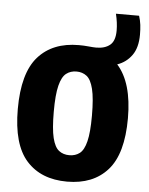

<svg xmlns="http://www.w3.org/2000/svg" viewBox="-52 -741 614 793"><g transform="rotate(5 255.5 -344.0)"><path d="M255.5 10.5Q147.5 10.5 87.2 -56.8Q27 -124 27 -270.5Q27 -420 87 -487.8Q147 -555.5 255.5 -555.5Q276.5 -555.5 296.2 -553.5Q316 -551.5 327.5 -551.5Q363.5 -551.5 384.5 -568.8Q405.5 -586 405.5 -629Q405.5 -661.5 396.5 -698H492.5Q498.5 -679.5 500.8 -660.8Q503 -642 503 -620.5Q503 -566.5 480.2 -534.8Q457.5 -503 420 -490Q483.5 -419.5 483.5 -272Q483.5 -124.5 423.5 -57Q363.5 10.5 255.5 10.5ZM255.5 -99Q280.5 -99 298.2 -112.5Q316 -126 325.2 -163Q334.5 -200 334.5 -270Q334.5 -342 325 -380.2Q315.5 -418.5 297.8 -432.2Q280 -446 255.5 -446Q230.5 -446 212.8 -432.2Q195 -418.5 185.5 -381Q176 -343.5 176 -272.5Q176 -201.5 185.2 -164Q194.5 -126.5 212.2 -112.8Q230 -99 255.5 -99Z"/></g></svg>

Font: Encode Sans Cnd
Style: Bold
Weight: 700
Width: 3
Designer: Multiple Designers
Foundry: Impallari Type
Version: Version 3.002; ttfautohint (v1.8.3) -l 8 -r 50 -G 200 -x 14 